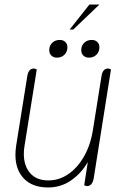

<svg xmlns="http://www.w3.org/2000/svg" viewBox="-20 -816 546 846"><path d="M48 -134Q48 -152 51 -173L100 -479Q105 -514 129 -514Q135 -514 142 -510L88 -173Q85 -155 85 -138Q85 -85 113 -53Q141 -21 193 -21Q241 -21 282 -49.5Q323 -78 351.5 -129Q380 -180 390 -247L427 -479Q432 -514 456 -514Q462 -514 469 -510L393 -31Q387 4 363 4Q358 4 351 0L367 -102Q338 -52 293 -21Q248 10 192 10Q123 10 85.5 -29Q48 -68 48 -134ZM374 -796H418L303 -686H287ZM197 -595Q197 -615 210 -627.5Q223 -640 243 -640Q259 -640 268 -631Q277 -622 277 -608Q277 -588 264 -575Q251 -562 231 -562Q216 -562 206.5 -571Q197 -580 197 -595ZM338 -595Q338 -615 351 -627.5Q364 -640 384 -640Q400 -640 409 -631Q418 -622 418 -608Q418 -588 405 -575Q392 -562 372 -562Q357 -562 347.5 -571Q338 -580 338 -595Z"/></svg>

Font: Thasadith
Style: Italic
Weight: 400
Italic angle: -9°
Designer: Cadson Demak Co.,Ltd.
Foundry: Cadson Demak Co.,Ltd.
Version: Version 1.000; ttfautohint (v1.6)